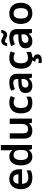

<svg xmlns="http://www.w3.org/2000/svg" viewBox="1806 -2606 1040 4693"><g transform="rotate(-90 2326.5 -260.0)"><path d="M299 -553C149 -553 48 -453 48 -267C48 -82 161 10 321 10C401 10 453 -2 508 -28V-130C448 -103 396 -89 327 -89C235 -89 182 -145 179 -241H536V-307C536 -461 446 -553 299 -553ZM300 -458C376 -458 411 -405 412 -330H182C189 -415 233 -458 300 -458Z M841 10C922 10 970 -26 1000 -71H1005L1029 0H1129V-760H1000V-572C1000 -537 1006 -493 1009 -473H1004C973 -518 924 -553 844 -553C716 -553 630 -456 630 -270C630 -86 715 10 841 10ZM880 -94C803 -94 761 -154 761 -268C761 -382 803 -448 879 -448C977 -448 1007 -384 1007 -269V-253C1006 -146 973 -94 880 -94Z M1773 -543H1644V-278C1644 -159 1613 -94 1513 -94C1445 -94 1414 -134 1414 -215V-543H1285V-188C1285 -50 1359 10 1480 10C1548 10 1613 -14 1648 -70H1655L1673 0H1773Z M2153 10C2224 10 2267 -1 2310 -27V-138C2267 -112 2222 -96 2161 -96C2078 -96 2033 -154 2033 -269C2033 -387 2075 -447 2163 -447C2202 -447 2244 -434 2286 -417L2324 -518C2286 -537 2232 -553 2164 -553C2010 -553 1901 -468 1901 -268C1901 -76 1997 10 2153 10Z M2653 -553C2579 -553 2507 -533 2453 -505L2495 -416C2543 -438 2594 -456 2648 -456C2706 -456 2741 -429 2741 -361V-334L2648 -331C2481 -326 2399 -271 2399 -158C2399 -43 2471 10 2568 10C2659 10 2702 -16 2749 -75H2753L2778 0H2869V-364C2869 -493 2794 -553 2653 -553ZM2676 -254 2741 -256V-210C2741 -129 2685 -86 2612 -86C2564 -86 2532 -107 2532 -157C2532 -215 2567 -250 2676 -254Z M3345 128C3345 78 3306 50 3263 38L3276 9C3330 6 3366 -5 3403 -27V-138C3360 -112 3315 -96 3254 -96C3171 -96 3126 -154 3126 -269C3126 -387 3168 -447 3256 -447C3295 -447 3337 -434 3379 -417L3417 -518C3379 -537 3325 -553 3257 -553C3103 -553 2994 -468 2994 -268C2994 -98 3069 -11 3195 7L3159 79C3216 87 3243 105 3243 132C3243 159 3224 167 3195 167C3175 167 3147 163 3131 159V232C3147 237 3169 240 3195 240C3303 240 3345 199 3345 128Z M3548 -605H3614C3622 -642 3641 -659 3665 -659C3711 -659 3762 -606 3816 -606C3882 -606 3933 -655 3941 -750H3875C3867 -713 3848 -696 3824 -696C3779 -696 3729 -749 3674 -749C3607 -749 3556 -701 3548 -605ZM3746 -553C3672 -553 3600 -533 3546 -505L3588 -416C3636 -438 3687 -456 3741 -456C3799 -456 3834 -429 3834 -361V-334L3741 -331C3574 -326 3492 -271 3492 -158C3492 -43 3564 10 3661 10C3752 10 3795 -16 3842 -75H3846L3871 0H3962V-364C3962 -493 3887 -553 3746 -553ZM3769 -254 3834 -256V-210C3834 -129 3778 -86 3705 -86C3657 -86 3625 -107 3625 -157C3625 -215 3660 -250 3769 -254Z M4605 -272C4605 -452 4498 -553 4348 -553C4186 -553 4087 -452 4087 -272C4087 -92 4195 10 4345 10C4505 10 4605 -92 4605 -272ZM4219 -272C4219 -387 4257 -448 4346 -448C4435 -448 4474 -387 4474 -272C4474 -158 4435 -94 4347 -94C4257 -94 4219 -158 4219 -272Z"/></g></svg>

Font: Noto Kufi Arabic SemiBold
Style: Regular
Weight: 600
Designer: Monotype Design Team, David Williams, Khaled Hosny
Foundry: Google LLC
Version: Version 2.109